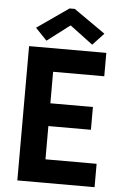

<svg xmlns="http://www.w3.org/2000/svg" viewBox="-62 -982 655 1025"><g transform="rotate(5 266.0 -469.5)"><path d="M70.7 0V-719.7H484.6V-594.4H210.5V-425.6H438.5V-303.5H210.5V-125.3H484.6V0ZM160.5 -756.7 99.1 -820.8 268.5 -938.9H296.5L465.4 -820.8L405.7 -756.7L283.4 -848.3H280.6Z"/></g></svg>

Font: Reddit Sans
Style: Regular
Weight: 400
Designer: Stephen Hutchings
Foundry: Reddit
Version: Version 1.014